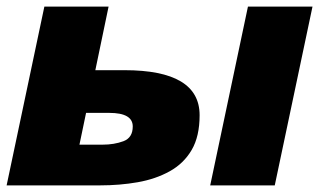

<svg xmlns="http://www.w3.org/2000/svg" viewBox="-21 -560 964 580"><path d="M614 0 728 -540H923L809 0ZM-1 0 113 -540H307L267 -348H355Q582 -348 582 -212Q582 -148 558 -107Q534 -66 491.5 -42.5Q449 -19 395 -9.5Q341 0 281 0ZM219 -123H289Q324 -123 352 -133.5Q380 -144 380 -178Q380 -219 309 -219H239Z"/></svg>

Font: Geist Black
Style: Italic
Weight: 900
Italic angle: -12°
Designer: Basement.studio, Andrés Briganti, Mateo Zaragoza
Foundry: Basement.studio, Vercel, Andrés Briganti, Guido Ferreyra, Mateo Zaragoza
Version: Version 1.500; ttfautohint (v1.8.4.7-5d5b)